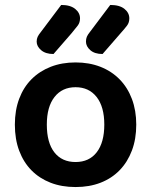

<svg xmlns="http://www.w3.org/2000/svg" viewBox="-20 -740 610 775"><path d="M530 -237Q530 -179 512.5 -132.5Q495 -86 463 -53Q431 -20 386 -2.5Q341 15 285 15Q229 15 184 -2.5Q139 -20 107 -52.5Q75 -85 57.5 -131.5Q40 -178 40 -237Q40 -295 57.5 -341.5Q75 -388 107.5 -420.5Q140 -453 185 -470.5Q230 -488 285 -488Q340 -488 385 -470.5Q430 -453 462.5 -420Q495 -387 512.5 -340.5Q530 -294 530 -237ZM285 -388Q231 -388 200 -348.5Q169 -309 169 -237Q169 -164 199.5 -125Q230 -86 285 -86Q340 -86 370.5 -125.5Q401 -165 401 -237Q401 -309 370 -348.5Q339 -388 285 -388ZM227 -720Q264 -720 283.5 -704Q303 -688 303 -666Q303 -649 294 -637Q285 -625 269 -606L196 -522Q164 -522 146 -537.5Q128 -553 128 -572Q128 -583 132 -591.5Q136 -600 145 -611ZM425 -720Q463 -720 482.5 -704Q502 -688 502 -666Q502 -649 493 -637Q484 -625 467 -606L394 -522Q362 -522 344.5 -537.5Q327 -553 327 -572Q327 -583 330.5 -591.5Q334 -600 343 -611Z"/></svg>

Font: Baloo Tammudu 2 SemiBold
Style: Regular
Weight: 600
Designer: Maithili Shingre, Omkar Shende and Ek Type
Foundry: Ek Type
Version: Version 1.640;hotconv 1.0.111;makeotfexe 2.5.65597; ttfautoh